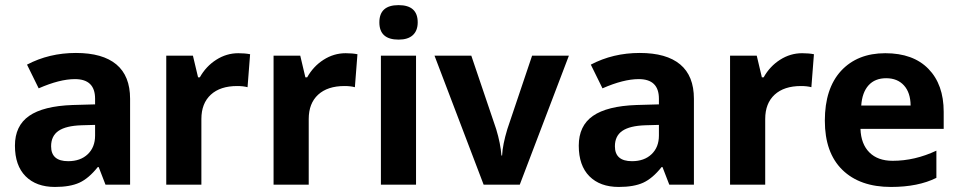

<svg xmlns="http://www.w3.org/2000/svg" viewBox="-20 -728 3781 757"><path d="M492.9 0H395.9L369.1 -69.3H365.5Q330.1 -24.8 293.2 -7.8Q256.3 9.1 196.7 9.1Q122.9 9.1 80.9 -33.1Q38.9 -75.3 38.9 -153.7Q38.9 -232.1 94.8 -271Q150.7 -309.9 266.4 -314L354.9 -316.5V-338.7Q354.9 -416.1 275.5 -416.1Q215.4 -416.1 132.5 -379.7L86.5 -473.2Q173.9 -519.2 279.3 -519.2Q384.7 -519.2 438.8 -474Q492.9 -428.7 492.9 -338.7ZM354.9 -193.6V-235.6L301.3 -234.1Q240.1 -232.1 210.8 -212.1Q181.5 -192.1 181.5 -151.2Q181.5 -92.5 248.7 -92.5Q297.3 -92.5 326.1 -120.1Q354.9 -147.6 354.9 -193.6Z M919.6 -518.2Q945.9 -518.2 966.1 -514.2L956 -384.2Q938.8 -388.8 915.1 -388.8Q848.3 -388.8 811.2 -354.7Q774 -320.5 774 -258.8V0H635.5V-508.6H740.6L760.9 -423.2H767.9Q792.2 -466.6 832.7 -492.4Q873.1 -518.2 919.6 -518.2Z M1342.8 -518.2Q1369.1 -518.2 1389.3 -514.2L1379.2 -384.2Q1362 -388.8 1338.2 -388.8Q1271.5 -388.8 1234.3 -354.7Q1197.2 -320.5 1197.2 -258.8V0H1058.6V-508.6H1163.8L1184 -423.2H1191.1Q1215.4 -466.6 1255.8 -492.4Q1296.3 -518.2 1342.8 -518.2Z M1620.3 -508.6V0H1481.8V-508.6ZM1551.6 -571.8Q1475.7 -571.8 1475.7 -639.8Q1475.7 -707.8 1551.3 -707.8Q1626.9 -707.8 1626.9 -640Q1626.9 -607.2 1607.7 -589.5Q1588.5 -571.8 1551.6 -571.8Z M2029.3 0H1886.8L1693.1 -508.6H1838.2L1936.3 -218.9Q1953.5 -162.3 1957 -114.8H1959.6Q1961.6 -157.2 1980.3 -218.9L2077.9 -508.6H2223Z M2715.9 0H2618.8L2592 -69.3H2588.5Q2553.1 -24.8 2516.2 -7.8Q2479.3 9.1 2419.6 9.1Q2345.8 9.1 2303.8 -33.1Q2261.9 -75.3 2261.9 -153.7Q2261.9 -232.1 2317.7 -271Q2373.6 -309.9 2489.4 -314L2577.9 -316.5V-338.7Q2577.9 -416.1 2498.5 -416.1Q2438.3 -416.1 2355.4 -379.7L2309.4 -473.2Q2396.9 -519.2 2502.3 -519.2Q2607.7 -519.2 2661.8 -474Q2715.9 -428.7 2715.9 -338.7ZM2577.9 -193.6V-235.6L2524.3 -234.1Q2463.1 -232.1 2433.8 -212.1Q2404.4 -192.1 2404.4 -151.2Q2404.4 -92.5 2471.7 -92.5Q2520.2 -92.5 2549 -120.1Q2577.9 -147.6 2577.9 -193.6Z M3142.6 -518.2Q3168.9 -518.2 3189.1 -514.2L3179 -384.2Q3161.8 -388.8 3138 -388.8Q3071.3 -388.8 3034.1 -354.7Q2997 -320.5 2997 -258.8V0H2858.4V-508.6H2963.6L2983.8 -423.2H2990.9Q3015.2 -466.6 3055.6 -492.4Q3096.1 -518.2 3142.6 -518.2Z M3375.6 -311.9H3570.3Q3569.8 -363 3544 -391.3Q3518.2 -419.6 3474 -419.6Q3429.7 -419.6 3404.4 -391.6Q3379.2 -363.5 3375.6 -311.9ZM3671.9 -26.8Q3600.1 9.1 3492.9 9.1Q3370.1 9.1 3301.1 -58.4Q3232.1 -125.9 3232.1 -252.3Q3232.1 -378.7 3295.8 -448.4Q3360.5 -518.2 3470.4 -518.2Q3580.4 -518.2 3640.5 -456.5Q3700.7 -394.8 3700.7 -287.2V-219.9H3372.6Q3374.6 -160.3 3407.7 -127.1Q3440.8 -94 3499.5 -94Q3587 -94 3671.9 -134Z"/></svg>

Font: Khula
Style: Bold
Weight: 700
Designer: Erin McLaughlin, Steve Matteson
Version: Version 1.000;PS 1.0;hotconv 1.0.72;makeotf.lib2.5.5900; ttf